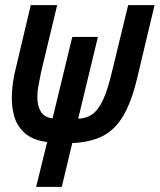

<svg xmlns="http://www.w3.org/2000/svg" viewBox="-20 -544 623 749"><path d="M121 185 164 10Q108 3 77 -24.5Q46 -52 35 -92Q24 -132 26.5 -179.5Q29 -227 41 -275L100 -524H203L141 -266Q135 -237 129.5 -207Q124 -177 126.5 -150Q129 -123 142 -104.5Q155 -86 185 -82L262 -400H362L285 -81Q316 -82 339 -97.5Q362 -113 381 -152.5Q400 -192 417 -265L480 -524H583L515 -239Q494 -150 462.5 -95Q431 -40 383 -14.5Q335 11 262 14L221 185Z"/></svg>

Font: Ubuntu Sans Mono SemiBold
Style: Italic
Weight: 600
Italic angle: -13.5°
Monospace: yes
Designer: Dalton Maag Ltd
Foundry: Dalton Maag Ltd
Version: Version 1.006